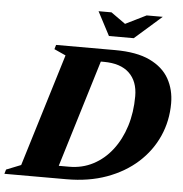

<svg xmlns="http://www.w3.org/2000/svg" viewBox="-93 -913 921 968"><g transform="rotate(5 368.0 -429.0)"><path d="M220 -621.5 161.5 -648 168 -670H466Q576 -670 643 -638Q710 -606 740.8 -551Q771.5 -496 771.5 -427Q771.5 -338 737 -260.5Q702.5 -183 637.8 -124.5Q573 -66 482.5 -33Q392 0 279.5 0H-35L-28.5 -22L45.5 -51.5ZM287.5 -64Q353.5 -64 408.5 -92.8Q463.5 -121.5 503.8 -173.5Q544 -225.5 566 -295.2Q588 -365 588 -447Q588 -522.5 544 -564.2Q500 -606 415.5 -606H400L234.5 -64ZM691.5 -858 555 -738H429.5L366.5 -858H432L505 -806L610 -858Z"/></g></svg>

Font: Newsreader 16pt ExtraBold
Style: Italic
Weight: 800
Italic angle: -17°
Designer: Hugues Gentile
Foundry: Production Type
Version: Version 1.003; ttfautohint (v1.8.3)